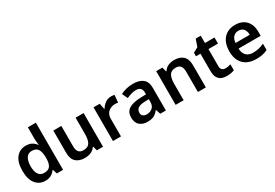

<svg xmlns="http://www.w3.org/2000/svg" viewBox="43 -1715 3832 2680"><g transform="rotate(-30 1958.5 -375.0)"><path d="M259 10Q165 10 106.5 -61Q48 -132 48 -270Q48 -410 107 -481.5Q166 -553 262 -553Q322 -553 360.5 -530Q399 -507 422 -473H427Q425 -488 421.5 -517Q418 -546 418 -572V-760H547V0H447L423 -71H418Q395 -37 357 -13.5Q319 10 259 10ZM298 -94Q368 -94 396 -133.5Q424 -173 425 -253V-269Q425 -356 397.5 -402Q370 -448 297 -448Q240 -448 209.5 -400.5Q179 -353 179 -268Q179 -183 209.5 -138.5Q240 -94 298 -94Z M1191 -543V0H1091L1073 -70H1066Q1040 -28 994.5 -9Q949 10 898 10Q807 10 755 -37Q703 -84 703 -188V-543H832V-215Q832 -155 856 -124.5Q880 -94 931 -94Q1006 -94 1034 -141.5Q1062 -189 1062 -278V-543Z M1638 -553Q1650 -553 1666 -551.5Q1682 -550 1692 -548L1681 -428Q1672 -430 1658 -431.5Q1644 -433 1633 -433Q1594 -433 1558.5 -416.5Q1523 -400 1501.5 -366.5Q1480 -333 1480 -281V0H1351V-543H1451L1469 -449H1475Q1499 -491 1541 -522Q1583 -553 1638 -553Z M1988 -553Q2094 -553 2149 -507Q2204 -461 2204 -364V0H2113L2088 -75H2084Q2049 -31 2010 -10.5Q1971 10 1903 10Q1830 10 1782 -31Q1734 -72 1734 -158Q1734 -243 1796 -285Q1858 -327 1983 -331L2076 -334V-361Q2076 -412 2051.5 -434Q2027 -456 1983 -456Q1942 -456 1904 -444Q1866 -432 1830 -416L1788 -505Q1829 -527 1880.5 -540Q1932 -553 1988 -553ZM2011 -254Q1930 -251 1898.5 -225.5Q1867 -200 1867 -157Q1867 -120 1889.5 -103Q1912 -86 1947 -86Q2002 -86 2039 -117.5Q2076 -149 2076 -210V-256Z M2654 -553Q2745 -553 2796.5 -505.5Q2848 -458 2848 -354V0H2720V-327Q2720 -388 2696 -418.5Q2672 -449 2621 -449Q2546 -449 2518 -401Q2490 -353 2490 -264V0H2361V-543H2461L2479 -472H2486Q2512 -514 2557.5 -533.5Q2603 -553 2654 -553Z M3218 -93Q3242 -93 3264 -97.5Q3286 -102 3306 -108V-12Q3285 -3 3253 3.5Q3221 10 3185 10Q3138 10 3100.5 -5.5Q3063 -21 3040.5 -59.5Q3018 -98 3018 -166V-445H2946V-501L3026 -546L3066 -661H3147V-543H3301V-445H3147V-167Q3147 -130 3167 -111.5Q3187 -93 3218 -93Z M3634 -553Q3708 -553 3761 -523.5Q3814 -494 3842.5 -439Q3871 -384 3871 -307V-241H3514Q3516 -169 3554.5 -129Q3593 -89 3662 -89Q3714 -89 3756 -99Q3798 -109 3843 -130V-28Q3802 -8 3759 1Q3716 10 3656 10Q3576 10 3514.5 -20.5Q3453 -51 3418 -113Q3383 -175 3383 -267Q3383 -361 3414.5 -424Q3446 -487 3502.5 -520Q3559 -553 3634 -553ZM3635 -458Q3585 -458 3554 -426Q3523 -394 3517 -330H3747Q3746 -386 3719 -422Q3692 -458 3635 -458Z"/></g></svg>

Font: Noto Sans NKo Unjoined SemiBold
Style: Regular
Weight: 600
Designer: Monotype Design Team
Foundry: Monotype Imaging Inc.
Version: Version 2.004